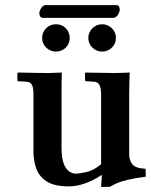

<svg xmlns="http://www.w3.org/2000/svg" viewBox="-20 -720 591 752"><path d="M423 -650H149Q141 -650 137.5 -655.5Q134 -661 134 -668Q134 -677 141.5 -688.5Q149 -700 159 -700H435Q443 -700 446 -694.5Q449 -689 449 -683Q449 -673 441.5 -661.5Q434 -650 423 -650ZM326 -571Q326 -594 342 -609.5Q358 -625 380 -625Q402 -625 418 -609.5Q434 -594 434 -571Q434 -549 418 -533.5Q402 -518 380 -518Q358 -518 342 -533.5Q326 -549 326 -571ZM145 -571Q145 -594 161 -609.5Q177 -625 199 -625Q222 -625 237.5 -609.5Q253 -594 253 -571Q253 -549 237.5 -533.5Q222 -518 199 -518Q177 -518 161 -533.5Q145 -549 145 -571ZM486 -115Q486 -93 498 -77Q510 -61 550 -59L551 -28Q506 -22 479.5 -15.5Q453 -9 438 -2.5Q423 4 410 12H376L379 -35Q309 10 250 10Q192 10 162 -10Q132 -30 121.5 -61.5Q111 -93 111 -128V-352Q111 -375 105.5 -387Q100 -399 82 -400L51 -402L48 -404V-434L53 -436Q53 -436 74 -435.5Q95 -435 121.5 -434.5Q148 -434 164 -434Q171 -434 185 -434.5Q199 -435 210.5 -435.5Q222 -436 222 -436Q222 -436 221.5 -409Q221 -382 221 -354V-142Q221 -100 230 -78Q239 -56 252 -48Q265 -40 275 -40Q292 -40 320 -46.5Q348 -53 376 -77V-352Q376 -400 348 -400L317 -402L313 -404V-434L317 -436Q317 -436 330 -435.5Q343 -435 362 -435Q381 -435 399.5 -434.5Q418 -434 428 -434Q439 -434 453 -434.5Q467 -435 477.5 -435.5Q488 -436 488 -436Q488 -436 487 -410Q486 -384 486 -354Z"/></svg>

Font: Libertinus Serif SemiBold
Style: Regular
Weight: 600
Designer: Philipp H. Poll, Khaled Hosny
Foundry: Caleb Maclennan
Version: Version 7.051;RELEASE